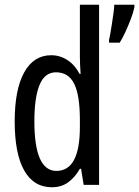

<svg xmlns="http://www.w3.org/2000/svg" viewBox="-20 -780 587 810"><path d="M199 10Q122 10 82 -61Q42 -132 42 -268Q42 -402 82 -474.5Q122 -547 196 -547Q233 -547 264.5 -526.5Q296 -506 316 -468H320Q317 -513 317 -542V-760H398V0H333L322 -68H317Q295 -30 266.5 -10Q238 10 199 10ZM218 -59Q317 -59 317 -244V-274Q317 -378 293 -426.5Q269 -475 216 -475Q169 -475 147 -422Q125 -369 125 -268Q125 -59 218 -59ZM547 -750Q543 -729 532 -700Q521 -671 508.5 -644Q496 -617 485 -600H440V-611Q442 -619 445.5 -638.5Q449 -658 452.5 -681.5Q456 -705 459 -726.5Q462 -748 462 -760H547Z"/></svg>

Font: Noto Sans Hebrew ExtraCondensed
Style: Regular
Weight: 400
Width: 2
Designer: Monotype Design Team
Foundry: Monotype Imaging Inc.
Version: Version 2.004; ttfautohint (v1.8.4.7-5d5b)